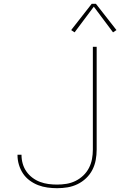

<svg xmlns="http://www.w3.org/2000/svg" viewBox="-20 -981 640 1009"><path d="M280 8Q255 8 229.5 4.5Q204 1 180.5 -8Q157 -17 136 -32.5Q115 -48 101 -69Q87 -90 79.5 -115Q72 -140 72 -165Q72 -166 72 -166.5Q72 -167 72 -168H93Q93 -167 93 -166.5Q93 -166 93 -166Q93 -143 99.5 -120.5Q106 -98 119 -79.5Q132 -61 150.5 -47Q169 -33 190.5 -25Q212 -17 234.5 -14Q257 -11 280 -11Q305 -11 329.5 -15Q354 -19 376.5 -30Q399 -41 417.5 -58.5Q436 -76 447.5 -98.5Q459 -121 463.5 -145.5Q468 -170 468 -195V-735H488V-195Q488 -167 483 -140Q478 -113 465.5 -88.5Q453 -64 432.5 -44.5Q412 -25 387 -13Q362 -1 335 3.5Q308 8 280 8ZM372 -811 354 -823 462 -961H484L592 -823L574 -811L473 -946Z"/></svg>

Font: Zed Sans Thin Extended
Style: Regular
Weight: 100
Width: 7
Designer: Belleve Invis
Foundry: Belleve Invis
Version: Version 1.0.0; ttfautohint (v1.8.4)